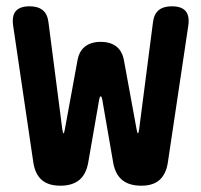

<svg xmlns="http://www.w3.org/2000/svg" viewBox="-20 -580 640 610"><path d="M172 10Q134 10 113 -8Q92 -26 86 -63L22 -497Q17 -529 30 -544.5Q43 -560 74 -560Q101 -560 116 -547.5Q131 -535 134 -509L178 -169Q180 -156 182 -156Q182 -156 182 -157Q184 -157 186 -169L226 -387Q231 -417 250 -432Q269 -447 300 -447Q331 -447 350 -432Q369 -417 374 -387L414 -169Q416 -157 418 -157Q418 -156 418 -156Q420 -156 422 -169L466 -509Q469 -535 484 -547.5Q499 -560 526 -560Q557 -560 570 -544.5Q583 -529 578 -497L513 -62Q507 -26 486.5 -8Q466 10 429 10Q391 10 369 -7.5Q347 -25 340 -61L305 -263Q303 -274 300 -274Q297 -274 295 -263L260 -62Q253 -25 231 -7.5Q209 10 172 10Z"/></svg>

Font: Maple Mono NL
Style: Bold
Weight: 700
Monospace: yes
Designer: subframe7536
Version: Version 7.000